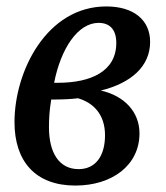

<svg xmlns="http://www.w3.org/2000/svg" viewBox="-20 -566 515 596"><path d="M214 10C328 10 413 -53 413 -152C413 -217 368 -268 293 -285C387 -308 446 -360 446 -436C446 -503 396 -546 310 -546C125 -546 25 -345 25 -187C25 -65 90 10 214 10ZM286 -495C319 -495 341 -476 341 -433C341 -344 262 -309 159 -309H148C169 -416 222 -495 286 -495ZM224 -41C164 -41 132 -91 132 -171C132 -194 133 -221 139 -257C172 -257 199 -258 222 -261C270 -247 306 -211 306 -146C306 -85 279 -41 224 -41Z"/></svg>

Font: Noto Serif Condensed Medium
Style: Italic
Weight: 500
Width: 3
Italic angle: -12°
Designer: Monotype Design Team
Foundry: Monotype Imaging Inc.
Version: Version 2.013